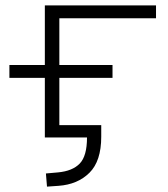

<svg xmlns="http://www.w3.org/2000/svg" viewBox="-20 -512 625 715"><path d="M155 183 151 134 196 130Q250 125 277 97Q304 69 304 0H147V-222H15V-270H147V-492H561V-444H201V-270H399V-222H201V-46H357V-3Q357 88 313 131.5Q269 175 198 180Z"/></svg>

Font: Nunito Sans 7pt Expanded ExtraLight
Style: Regular
Weight: 250
Width: 7
Designer: Vernon Adams
Foundry: Vernon Adams
Version: Version 3.101;gftools[0.9.27]